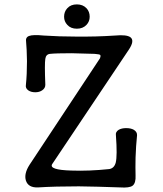

<svg xmlns="http://www.w3.org/2000/svg" viewBox="-20 -857 748 879"><path d="M332 -836.9Q303.7 -836.9 288.1 -819.3Q273.4 -803.7 273.4 -780.3Q273.4 -758.8 288.1 -743.2Q303.7 -725.6 332 -725.6Q359.4 -725.6 376 -743.2Q390.6 -758.8 390.6 -780.3Q390.6 -803.7 376 -819.3Q359.4 -836.9 332 -836.9ZM437.5 -589.8 115.2 -102.5Q88.9 -61.5 98.6 -30.3Q109.4 2.9 154.3 1Q232.4 -3.9 340.8 -3.9Q421.9 -2.9 530.3 1Q572.3 3.9 586.9 -6.8Q602.5 -18.6 600.6 -54.7Q599.6 -87.9 600.6 -135.7Q602.5 -190.4 607.4 -237.3Q608.4 -252.9 592.8 -262.7Q579.1 -270.5 557.6 -270.5Q537.1 -270.5 523.4 -262.7Q507.8 -252.9 510.7 -237.3Q517.6 -143.6 509.8 -112.3Q502.9 -86.9 480.5 -83Q386.7 -73.2 306.6 -76.2Q203.1 -79.1 218.8 -105.5L569.3 -628.9Q597.7 -670.9 577.1 -686.5Q559.6 -699.2 506.8 -694.3Q419.9 -688.5 328.1 -689.5Q252 -689.5 179.7 -694.3Q130.9 -699.2 113.3 -692.4Q95.7 -686.5 99.6 -664.1Q102.5 -635.7 103.5 -577.1Q103.5 -515.6 98.6 -468.8Q95.7 -453.1 109.4 -443.4Q122.1 -434.6 141.6 -434.6Q160.2 -434.6 172.9 -443.4Q187.5 -453.1 187.5 -468.8Q183.6 -565.4 187.5 -587.9Q190.4 -608.4 209 -610.4Q235.4 -613.3 307.6 -613.3Q367.2 -612.3 413.1 -610.4L421.9 -609.4Q435.5 -608.4 438.5 -605.5Q442.4 -602.5 437.5 -589.8Z"/></svg>

Font: Gungsuh
Style: Regular
Weight: 400
Version: Version 2.21